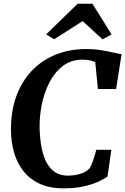

<svg xmlns="http://www.w3.org/2000/svg" viewBox="-20 -1019 683 1047"><path d="M326.9 8Q248.7 8 194.1 -18Q139.5 -44.1 105.5 -88.9Q71.4 -133.7 55.7 -190.7Q40 -247.8 39.8 -309.6Q39.2 -412.9 69.2 -494.7Q99.2 -576.6 154.3 -634Q209.4 -691.5 284.9 -721.6Q360.5 -751.7 451 -751.7Q493.2 -751.7 530.4 -745.5Q567.6 -739.4 596.7 -732.7Q625.7 -725.9 643.1 -723.8L613.1 -533.6H513.8L499.4 -680.1Q491.3 -683.8 481.6 -686.9Q471.8 -689.9 459.2 -691.8Q446.6 -693.6 429.7 -693.6Q367.2 -693.6 322.3 -658.9Q277.4 -624.2 248.8 -568.2Q220.3 -512.3 207.4 -446.5Q194.5 -380.8 196 -319Q197.7 -261 206.9 -213.5Q216.1 -166 234.3 -132Q252.6 -98.1 281.1 -79.6Q309.5 -61.2 349.6 -61.2Q364.7 -61.2 386.1 -63.9Q407.6 -66.7 429.6 -75.1Q451.7 -83.5 468.3 -100.9Q474 -110 479.1 -121.8Q484.1 -133.6 488.7 -146.8Q493.2 -160 497.3 -174.1Q501.5 -188.2 505 -202.1H587.1L566.4 -56.2Q552.4 -47 531.6 -35.9Q510.8 -24.8 481.9 -14.8Q452.9 -4.8 414.6 1.6Q376.2 8 326.9 8ZM231.5 -831.4 403.5 -998.7H484.1L588.6 -831.1L539 -804.3Q512.1 -829 485.1 -854.1Q458 -879.2 430.6 -903.8Q391.7 -879.2 352.9 -854.4Q314.2 -829.5 275.2 -804.9Z"/></svg>

Font: Merriweather 7pt Light
Style: Italic
Weight: 300
Italic angle: -7.8°
Designer: Eben Sorkin
Foundry: Eben Sorkin
Version: Version 2.200;gftools[0.9.31]